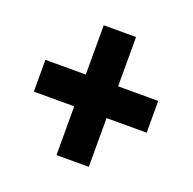

<svg xmlns="http://www.w3.org/2000/svg" viewBox="-93 -689 672 670"><g transform="rotate(20 242.5 -354.0)"><path d="M303 -412H452V-294H303V-113H183V-294H33V-412H183V-595H303Z"/></g></svg>

Font: Noto Sans ExtraCondensed ExtraBold
Style: Regular
Weight: 800
Width: 2
Designer: Monotype Design Team
Foundry: Monotype Imaging Inc.
Version: Version 2.013; ttfautohint (v1.8.4.7-5d5b)